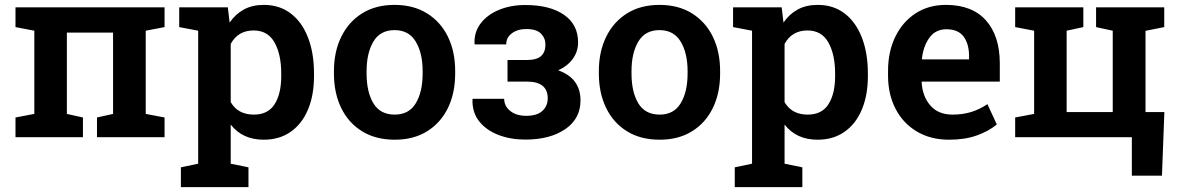

<svg xmlns="http://www.w3.org/2000/svg" viewBox="-20 -558 4798 781"><path d="M43 0V-80.1L119.6 -94.7V-433.1L43 -447.8V-528.3H649.4V-447.8L572.8 -433.1V-94.7L649.4 -80.1V0H374.5V-80.1L439.9 -94.7V-425.3H252V-94.7L317.4 -80.1V0Z M715.8 203.1V122.6L786.1 107.9V-433.1L709 -447.8V-528.3H906.7L914.1 -466.3Q938 -501 972.2 -519.5Q1006.3 -538.1 1053.2 -538.1Q1117.2 -538.1 1162.8 -503.2Q1208.5 -468.3 1232.9 -405.3Q1257.3 -342.3 1257.3 -258.8V-248.5Q1257.3 -170.9 1232.9 -112.5Q1208.5 -54.2 1162.6 -22Q1116.7 10.3 1052.7 10.3Q966.3 10.3 918.5 -51.3V107.9L990.7 122.6V203.1ZM1012.7 -91.8Q1070.3 -91.8 1097.2 -134.3Q1124 -176.8 1124 -248.5V-258.8Q1124 -336.4 1096.7 -385.3Q1069.3 -434.1 1011.7 -434.1Q948.2 -434.1 918.5 -379.4V-142.6Q947.8 -91.8 1012.7 -91.8Z M1585.9 10.3Q1508.3 10.3 1452.9 -23.9Q1397.5 -58.1 1367.9 -118.9Q1338.4 -179.7 1338.4 -258.8V-269Q1338.4 -347.7 1368.2 -408.4Q1397.9 -469.2 1453.1 -503.7Q1508.3 -538.1 1585 -538.1Q1661.6 -538.1 1717 -503.7Q1772.5 -469.2 1802 -408.7Q1831.5 -348.1 1831.5 -269V-258.8Q1831.5 -179.2 1802 -118.7Q1772.5 -58.1 1717.3 -23.9Q1662.1 10.3 1585.9 10.3ZM1585.9 -91.8Q1643.6 -91.8 1671.4 -138.2Q1699.2 -184.6 1699.2 -258.8V-269Q1699.2 -341.8 1671.1 -388.7Q1643.1 -435.5 1585 -435.5Q1526.4 -435.5 1498.8 -388.7Q1471.2 -341.8 1471.2 -269V-258.8Q1471.2 -184.1 1498.8 -137.9Q1526.4 -91.8 1585.9 -91.8Z M2116.7 9.8Q2057.1 9.8 2007.8 -9Q1958.5 -27.8 1929.4 -64.2Q1900.4 -100.6 1901.9 -153.3L1902.8 -156.2H2030.8Q2030.8 -127 2055.2 -106.9Q2079.6 -86.9 2120.6 -86.9Q2165 -86.9 2186.5 -107.2Q2208 -127.4 2208 -157.7Q2208 -226.1 2123.5 -226.1H2044.4V-314H2123.5Q2163.1 -314 2180.9 -330.1Q2198.7 -346.2 2198.7 -376.5Q2198.7 -402.8 2180.4 -421.4Q2162.1 -439.9 2120.6 -439.9Q2085.4 -439.9 2062.3 -422.6Q2039.1 -405.3 2039.1 -377.4H1911.1L1910.2 -380.4Q1908.2 -427.2 1935.1 -462.6Q1961.9 -498 2009.5 -517.8Q2057.1 -537.6 2116.7 -537.6Q2216.8 -537.6 2274.2 -497.8Q2331.5 -458 2331.5 -385.7Q2331.5 -348.6 2310.1 -318.8Q2288.6 -289.1 2250.5 -272Q2341.3 -239.7 2341.3 -149.4Q2341.3 -75.2 2279.3 -32.7Q2217.3 9.8 2116.7 9.8Z M2663.6 10.3Q2585.9 10.3 2530.5 -23.9Q2475.1 -58.1 2445.6 -118.9Q2416 -179.7 2416 -258.8V-269Q2416 -347.7 2445.8 -408.4Q2475.6 -469.2 2530.8 -503.7Q2585.9 -538.1 2662.6 -538.1Q2739.3 -538.1 2794.7 -503.7Q2850.1 -469.2 2879.6 -408.7Q2909.2 -348.1 2909.2 -269V-258.8Q2909.2 -179.2 2879.6 -118.7Q2850.1 -58.1 2794.9 -23.9Q2739.7 10.3 2663.6 10.3ZM2663.6 -91.8Q2721.2 -91.8 2749 -138.2Q2776.9 -184.6 2776.9 -258.8V-269Q2776.9 -341.8 2748.8 -388.7Q2720.7 -435.5 2662.6 -435.5Q2604 -435.5 2576.4 -388.7Q2548.8 -341.8 2548.8 -269V-258.8Q2548.8 -184.1 2576.4 -137.9Q2604 -91.8 2663.6 -91.8Z M2968.8 203.1V122.6L3039.1 107.9V-433.1L2961.9 -447.8V-528.3H3159.7L3167 -466.3Q3190.9 -501 3225.1 -519.5Q3259.3 -538.1 3306.2 -538.1Q3370.1 -538.1 3415.8 -503.2Q3461.4 -468.3 3485.8 -405.3Q3510.3 -342.3 3510.3 -258.8V-248.5Q3510.3 -170.9 3485.8 -112.5Q3461.4 -54.2 3415.5 -22Q3369.6 10.3 3305.7 10.3Q3219.2 10.3 3171.4 -51.3V107.9L3243.7 122.6V203.1ZM3265.6 -91.8Q3323.2 -91.8 3350.1 -134.3Q3377 -176.8 3377 -248.5V-258.8Q3377 -336.4 3349.6 -385.3Q3322.3 -434.1 3264.6 -434.1Q3201.2 -434.1 3171.4 -379.4V-142.6Q3200.7 -91.8 3265.6 -91.8Z M3840.8 10.3Q3765.1 10.3 3709.2 -23.2Q3653.3 -56.6 3622.8 -115.5Q3592.3 -174.3 3592.3 -250V-270Q3592.3 -347.7 3621.8 -408.4Q3651.4 -469.2 3704.3 -503.7Q3757.3 -538.1 3827.6 -538.1Q3934.6 -538.1 3990.7 -474.9Q4046.9 -411.6 4046.9 -299.8V-226.1H3730L3729 -223.1Q3732.4 -166 3764.4 -128.9Q3796.4 -91.8 3855 -91.8Q3896 -91.8 3930.7 -102.5Q3965.3 -113.3 3996.6 -134.3L4034.7 -51.8Q4002.9 -24.9 3954.1 -7.3Q3905.3 10.3 3840.8 10.3ZM3731.4 -316.4H3921.9V-329.1Q3921.9 -378.9 3899.9 -408.9Q3877.9 -439 3829.6 -439Q3785.6 -439 3760.7 -404.8Q3735.8 -370.6 3730 -318.8Z M4584 156.7V0H4109.4V-80.1L4186.5 -94.7V-433.1L4109.4 -447.8V-528.3H4386.7V-447.8L4318.8 -433.1V-102.1H4506.3V-433.1L4438.5 -447.8V-528.3H4715.8V-447.8L4639.6 -432.6V-102.1H4716.3L4706.5 156.7Z"/></svg>

Font: Roboto Slab SemiBold
Style: Regular
Weight: 600
Designer: Google
Version: Version 2.001; ttfautohint (v1.8.3)